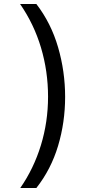

<svg xmlns="http://www.w3.org/2000/svg" viewBox="-20 -812 459 967"><path d="M82 135Q150 37 186 -80.5Q222 -198 222 -325Q222 -453 186.5 -572Q151 -691 81 -792H163Q237 -696 272.5 -574Q308 -452 308 -324Q308 -196 272.5 -77.5Q237 41 163 135Z"/></svg>

Font: tamil25
Style: Book
Weight: 400
Designer: Jelle Bosma - Monotype Design Team
Foundry: Monotype Imaging Inc.
Version: Version 2.003